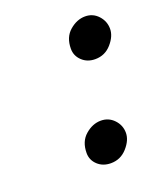

<svg xmlns="http://www.w3.org/2000/svg" viewBox="-82 -470 416 489"><g transform="rotate(-20 126.0 -226.0)"><path d="M149.9 -149.9Q170.9 -149.9 185.3 -134.8Q199.7 -119.6 199.7 -99.1Q199.7 -79.1 181.9 -59.1Q164.1 -39.1 137.7 -39.1Q116.2 -39.1 102.1 -52.2Q87.9 -65.4 87.9 -84.5Q87.9 -115.7 107.7 -132.8Q127.4 -149.9 149.9 -149.9ZM203.1 -413.1Q224.1 -413.1 238.3 -397.7Q252.4 -382.3 252.4 -361.8Q252.4 -341.8 234.9 -321.8Q217.3 -301.8 190.9 -301.8Q169.4 -301.8 155.3 -315.2Q141.1 -328.6 141.1 -347.7Q141.1 -378.9 160.9 -396Q180.7 -413.1 203.1 -413.1Z"/></g></svg>

Font: Linux Libertine G
Style: Semibold Italic
Weight: 600
Italic angle: -11.5°
Designer: Philipp H. Poll
Foundry: Philipp H. Poll
Version: Version 5.1.1